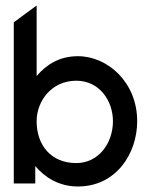

<svg xmlns="http://www.w3.org/2000/svg" viewBox="-20 -666 547 697"><path d="M30 0H108V-63C142 -23 193 11 263 11C401 11 478 -108 478 -226C478 -368 370 -462 263 -462C195 -462 148 -431 113 -390V-646L30 -585ZM113 -226C113 -299 167 -373 257 -373C341 -373 390 -300 390 -226C390 -145 337 -74 257 -74C166 -74 113 -138 113 -226Z"/></svg>

Font: Charger Sport
Style: SeBd
Weight: 600
Designer: Jasper
Foundry: Cannot Into Space Fonts
Version: Version 1.1